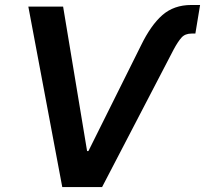

<svg xmlns="http://www.w3.org/2000/svg" viewBox="-20 -754 827 774"><path d="M547.9 -569.8Q587.9 -652.3 634.5 -693.1Q681.2 -733.9 751 -733.9H786.6L767.6 -618.7H752.4Q726.1 -618.7 711.7 -602.5Q697.3 -586.4 680.2 -554.7L391.6 0H231L94.2 -727.5H234.4L331.1 -145H336.4Z"/></svg>

Font: Inter 20pt SemiBold
Style: Italic
Weight: 600
Italic angle: -9.3988°
Version: Version 4.001;git-66647c0bb